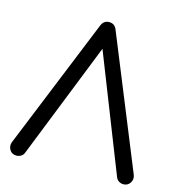

<svg xmlns="http://www.w3.org/2000/svg" viewBox="-114 -880 910 980"><g transform="rotate(15 341.0 -390.5)"><path d="M61 0Q36 0 24.5 -20Q13 -40 22 -62L302 -751Q314 -781 343 -781Q373 -781 384 -751L665 -61Q674 -38 661.5 -19Q649 0 626 0Q613 0 602 -7Q591 -14 586 -27L330 -677H359L101 -27Q96 -13 84.5 -6.5Q73 0 61 0Z"/></g></svg>

Font: Comfortaa Medium
Style: Regular
Weight: 500
Designer: Johan Aakerlund
Foundry: Johan Aakerlund
Version: Version 3.104; ttfautohint (v1.8.1.43-b0c9)